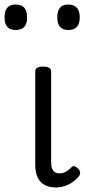

<svg xmlns="http://www.w3.org/2000/svg" viewBox="-55 -808 378 845"><path d="M192 17Q169 17 151.5 10.5Q134 4 122.5 -9Q111 -22 105.5 -41Q100 -60 100 -84V-493Q100 -504 108.5 -509.5Q117 -515 134 -515Q152 -515 161 -509.5Q170 -504 170 -493V-95Q170 -78 174 -67Q178 -56 186.5 -50.5Q195 -45 207 -45Q218 -45 227 -48.5Q236 -52 244.5 -58.5Q253 -65 262 -74Q268 -79 275.5 -75.5Q283 -72 291 -64Q296 -58 297.5 -50Q299 -42 294 -35Q283 -20 266.5 -8Q250 4 230.5 10.5Q211 17 192 17ZM14 -676Q-11 -676 -23 -690Q-35 -704 -35 -732Q-35 -760 -23 -774Q-11 -788 14 -788Q40 -788 52 -774Q64 -760 64 -732Q65 -704 52 -690Q39 -676 14 -676ZM246 -676Q221 -676 209 -690Q197 -704 197 -732Q197 -760 209 -774Q221 -788 246 -788Q270 -788 283 -774Q296 -760 296 -732Q296 -704 283.5 -690Q271 -676 246 -676Z"/></svg>

Font: Playwrite US Modern Light
Style: Regular
Weight: 300
Designer: Veronika Burian, José Scaglione
Foundry: TypeTogether
Version: Version 1.003